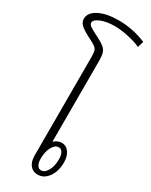

<svg xmlns="http://www.w3.org/2000/svg" viewBox="-291 -1041 868 1102"><g transform="rotate(30 143.0 -490.0)"><path d="M10 -899Q10 -888 24 -878Q38 -868 72 -851Q111 -832 129 -817.5Q147 -803 153 -784.5Q159 -766 159 -731V-196Q183 -218 210 -218Q239 -218 257.5 -192.5Q276 -167 276 -127Q276 -68 248.5 -29Q221 10 179 10Q147 10 128.5 -13Q110 -36 110 -77V-732Q110 -758 106 -770.5Q102 -783 88.5 -793Q75 -803 42 -819Q-3 -842 -20.5 -859Q-38 -876 -38 -898Q-38 -939 11.5 -964.5Q61 -990 141 -990Q235 -990 324 -953L312 -913Q273 -930 225 -940Q177 -950 139 -950Q85 -950 47.5 -935Q10 -920 10 -899ZM149 -79Q149 -53 158 -37Q167 -21 183 -21Q208 -21 225 -51.5Q242 -82 242 -127Q242 -154 233 -170.5Q224 -187 208 -187Q183 -187 166 -156Q149 -125 149 -79Z"/></g></svg>

Font: KoHo Light
Style: Regular
Weight: 300
Version: Version 1.000; ttfautohint (v1.6)